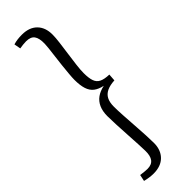

<svg xmlns="http://www.w3.org/2000/svg" viewBox="-347 -824 1053 1053"><g transform="rotate(-45 179.5 -298.0)"><path d="M311 -287Q275 -285 252 -274Q229 -263 218 -242Q207 -221 207 -187Q207 -159 209.5 -118Q212 -77 215 -34Q218 9 220 47Q222 85 222 109Q222 163 190.5 195Q159 227 102 227Q87 227 69.5 224.5Q52 222 36 218L44 180Q60 182 72 183.5Q84 185 96 185Q129 185 144 165Q159 145 158 105Q158 89 156 53.5Q154 18 151.5 -25Q149 -68 147 -108.5Q145 -149 145 -175Q145 -213 157 -240Q169 -267 192 -283.5Q215 -300 249 -307Q216 -314 196 -329.5Q176 -345 167 -373Q158 -401 158 -444Q158 -460 160.5 -488Q163 -516 166.5 -549Q170 -582 174 -612.5Q178 -643 180.5 -666.5Q183 -690 183 -699Q184 -742 169.5 -761.5Q155 -781 120 -781Q108 -781 95.5 -779.5Q83 -778 70 -776L63 -814Q79 -819 95.5 -821Q112 -823 129 -823Q186 -823 217.5 -791.5Q249 -760 249 -705Q249 -681 244.5 -645.5Q240 -610 234.5 -571Q229 -532 224.5 -495.5Q220 -459 220 -434Q220 -395 228 -372.5Q236 -350 256.5 -340Q277 -330 314 -329Z"/></g></svg>

Font: Literata Light
Style: Italic
Weight: 300
Italic angle: -2°
Designer: Latin by Veronika Burian and Jose Scaglione. Greek by Irene Vlachou. Cyrillic by Vera Evstafieva
Foundry: TypeTogether
Version: Version 3.103;gftools[0.9.29]